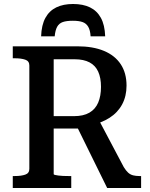

<svg xmlns="http://www.w3.org/2000/svg" viewBox="-20 -942 752 962"><path d="M346 -922Q297 -922 262 -905Q227 -888 207.5 -852.5Q188 -817 186 -760H254Q257 -791 266.5 -808Q276 -825 294.5 -831.5Q313 -838 345 -838Q375 -838 393.5 -831.5Q412 -825 422 -808Q432 -791 434 -760H507Q505 -817 485.5 -852.5Q466 -888 431 -905Q396 -922 346 -922ZM359 -321 517 0H687V-60H678Q661 -60 647 -63.5Q633 -67 622 -77Q611 -87 600 -105L472 -347ZM249 -70V-645H355Q399 -645 428.5 -629.5Q458 -614 472 -583Q486 -552 486 -507Q486 -461 472 -428Q458 -395 428 -377.5Q398 -360 350 -360H230V-298H377Q386 -299 394 -301Q402 -303 410.5 -306Q419 -309 428 -313Q487 -325 528.5 -351.5Q570 -378 592 -419Q614 -460 614 -513Q614 -576 585 -620Q556 -664 501 -687Q446 -710 367 -710H44V-650H55Q86 -650 106.5 -643Q127 -636 127 -614V-96Q127 -74 106.5 -67Q86 -60 55 -60H44V0H337V-60H322Q309 -60 296 -60.5Q283 -61 272.5 -62.5Q262 -64 255.5 -65.5Q249 -67 249 -70Z"/></svg>

Font: Roboto Serif SemiCondensed Medium
Style: Regular
Weight: 500
Width: 4
Designer: Greg Gazdowicz
Foundry: Commercial Type
Version: Version 1.007